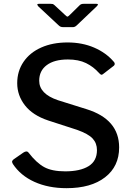

<svg xmlns="http://www.w3.org/2000/svg" viewBox="-20 -974 692 1004"><path d="M335 -663Q264 -663 224.5 -633.5Q185 -604 185 -552Q185 -483 283 -450L433 -403Q603 -350 603 -203Q603 -104 529.5 -47Q456 10 328 10Q233 10 160 -23Q87 -56 47 -117Q43 -125 43 -127Q43 -135 53 -142L102 -176Q111 -182 118 -182Q125 -182 130 -175Q171 -122 211.5 -100Q252 -78 321 -78Q399 -78 443 -105Q487 -132 487 -189Q487 -225 464.5 -249.5Q442 -274 383 -295L232 -344Q151 -371 110.5 -423Q70 -475 70 -539Q70 -602 103 -650.5Q136 -699 195.5 -725.5Q255 -752 333 -752Q410 -752 472.5 -725Q535 -698 575 -651Q580 -646 580 -640Q580 -634 575 -630L518 -586Q514 -583 510 -583Q507 -583 498 -592Q469 -625 430 -644Q391 -663 335 -663ZM417 -954H484Q492 -954 492 -951Q492 -947 486 -941L382 -842Q372 -832 361 -832H312Q302 -832 296.5 -834.5Q291 -837 285 -843L180 -941Q175 -948 175 -950Q175 -954 183 -954H245Q253 -954 256 -953Q259 -952 265 -947L320 -896Q329 -887 333 -887Q336 -887 345 -896L397 -947Q404 -954 417 -954Z"/></svg>

Font: Libre Franklin Medium
Style: Regular
Weight: 500
Designer: Pablo Impallari, Rodrigo Fuenzalida
Foundry: Impallari Type
Version: Version 1.002; ttfautohint (v1.5)